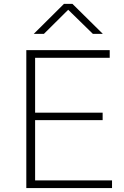

<svg xmlns="http://www.w3.org/2000/svg" viewBox="-20 -960 631 980"><path d="M152.3 -787.1 306.6 -940.4H349.6L504.9 -787.1H454.1L328.1 -910.2L204.1 -787.1ZM114.3 0V-704.1H540V-665H159.2V-384.8H503.9V-346.7H159.2V-39.1H551.8V0Z"/></svg>

Font: Gothic A1 ExtraLight
Style: Regular
Weight: 275
Designer: HanYang I&C Co.,Ltd.
Foundry: HanYang I&C Co.,Ltd.
Version: Version 2.50